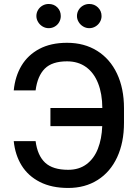

<svg xmlns="http://www.w3.org/2000/svg" viewBox="-20 -931 689 961"><path d="M321.3 -81.1Q375.5 -81.1 413.1 -109.1Q450.7 -137.2 470 -186.5Q489.3 -235.8 491.7 -299.8H232.4V-390.6H492.2Q491.7 -461.9 470.9 -514.4Q450.2 -566.9 410.6 -595.5Q371.1 -624 315.4 -624Q240.7 -624 204.1 -587.4Q167.5 -550.8 158.2 -478.5H48.8Q55.7 -548.8 87.6 -602.3Q119.6 -655.8 177 -686.3Q234.4 -716.8 315.4 -716.8Q401.9 -716.8 466.3 -676.5Q530.8 -636.2 565.7 -562.3Q600.6 -488.3 600.6 -389.6V-316.4Q600.6 -217.8 566.4 -144Q532.2 -70.3 469 -30.3Q405.8 9.8 321.3 9.8Q238.3 9.8 179.4 -20.3Q120.6 -50.3 88.1 -103Q55.7 -155.8 48.8 -224.6H158.2Q167.5 -152.8 205.8 -116.9Q244.1 -81.1 321.3 -81.1ZM162.1 -850.6Q162.1 -867.2 170.4 -881.1Q178.7 -895 192.9 -903.1Q207 -911.1 223.6 -911.1Q250 -911.1 267.1 -893.8Q284.2 -876.5 284.2 -850.6Q284.2 -834.5 276.4 -820.6Q268.6 -806.6 254.6 -798.3Q240.7 -790 223.6 -790Q207.5 -790 193.4 -798.3Q179.2 -806.6 170.7 -820.8Q162.1 -835 162.1 -850.6ZM365.2 -850.6Q365.2 -867.2 373.5 -881.1Q381.8 -895 396 -903.1Q410.2 -911.1 426.8 -911.1Q452.6 -911.1 470.5 -893.6Q488.3 -876 488.3 -850.6Q488.3 -834.5 480 -820.6Q471.7 -806.6 457.5 -798.3Q443.4 -790 426.8 -790Q410.6 -790 396.5 -798.3Q382.3 -806.6 373.8 -820.8Q365.2 -835 365.2 -850.6Z"/></svg>

Font: Pretendard Std Medium
Style: Regular
Weight: 500
Designer: Base glyphs from Inter by Rasmus Andersson; Hangeul glyphs from Noto Sans CJK(Source Han Sans) by Jang Soo-young and Kan
Foundry: Kil Hyung-jin
Version: Version 1.309